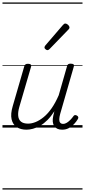

<svg xmlns="http://www.w3.org/2000/svg" viewBox="-20 -1030 686 1550"><path d="M194 17Q147 17 115 -4Q83 -25 73.5 -67.5Q64 -110 83 -174L176 -495Q180 -506 186 -510.5Q192 -515 206 -515Q222 -515 228 -509Q234 -503 231 -492L136 -167Q124 -125 127 -94.5Q130 -64 149.5 -48Q169 -32 207 -32Q236 -32 268 -45Q300 -58 333 -85Q366 -112 396.5 -155.5Q427 -199 454 -261L521 -495Q525 -508 531 -512Q537 -516 550 -516Q567 -516 573.5 -510.5Q580 -505 576 -493L466 -111Q459 -85 458.5 -67Q458 -49 466 -39.5Q474 -30 489 -30Q505 -30 520 -39.5Q535 -49 548.5 -63Q562 -77 572 -91Q576 -98 583 -100.5Q590 -103 601 -97Q611 -91 612 -83.5Q613 -76 608 -68Q597 -49 578.5 -29Q560 -9 536 4Q512 17 482 17Q459 17 443 9.5Q427 2 417.5 -12.5Q408 -27 406 -47.5Q404 -68 410 -95L419 -132Q392 -90 363 -61Q334 -32 304 -15Q274 2 246 9.5Q218 17 194 17ZM362 -625Q357 -625 348 -632Q339 -639 339 -646Q339 -650 340.5 -654Q342 -658 346 -663L487 -827Q493 -834 497.5 -837Q502 -840 507 -840Q514 -840 522 -835Q530 -830 535.5 -822.5Q541 -815 541 -808Q541 -803 539 -799.5Q537 -796 533 -792L380 -634Q371 -625 362 -625ZM0 490H646V500H0ZM0 -20H646V0H0ZM0 -505H646V-500H0ZM0 -1010H646V-1000H0Z"/></svg>

Font: Playwrite TZ Guides
Style: Regular
Weight: 400
Designer: Veronika Burian, José Scaglione
Foundry: TypeTogether
Version: Version 1.003